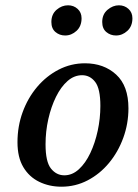

<svg xmlns="http://www.w3.org/2000/svg" viewBox="-20 -693 520 725"><path d="M212 12Q166 12 128 -6.5Q90 -25 68 -62Q46 -99 46 -156Q46 -216 65.5 -269.5Q85 -323 120 -364.5Q155 -406 201.5 -430Q248 -454 301 -454Q372 -454 418.5 -411.5Q465 -369 465 -284Q465 -226 445.5 -172.5Q426 -119 391.5 -77.5Q357 -36 311 -12Q265 12 212 12ZM223 -31Q253 -31 278 -54Q303 -77 321 -115Q339 -153 349 -199.5Q359 -246 359 -293Q359 -358 339.5 -383.5Q320 -409 290 -409Q260 -409 235 -387Q210 -365 191.5 -327.5Q173 -290 162.5 -243.5Q152 -197 152 -148Q152 -82 172.5 -56.5Q193 -31 223 -31ZM226 -559Q205 -559 189.5 -572Q174 -585 174 -610Q174 -639 193.5 -656Q213 -673 237 -673Q258 -673 273 -659.5Q288 -646 288 -624Q288 -594 269 -576.5Q250 -559 226 -559ZM418 -559Q397 -559 381.5 -572Q366 -585 366 -610Q366 -639 386 -656Q406 -673 429 -673Q450 -673 465 -659.5Q480 -646 480 -624Q480 -594 461 -576.5Q442 -559 418 -559Z"/></svg>

Font: Lisu Bosa ExtraBold
Style: Italic
Weight: 800
Italic angle: -19°
Designer: David Morse, Annie Olsen, Victor Gaultney, Frank Grießhammer (Latin)
Foundry: SIL International
Version: Version 2.000